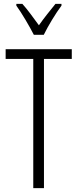

<svg xmlns="http://www.w3.org/2000/svg" viewBox="-20 -967 399 987"><path d="M206 0H151V-664H9V-714H349V-664H206ZM154 -788Q136 -823 110.5 -866Q85 -909 64 -938V-947H95Q114 -926 136.5 -896Q159 -866 180 -837Q202 -868 221 -892Q240 -916 265 -947H296V-938Q273 -907 247.5 -865Q222 -823 205 -788Z"/></svg>

Font: Noto Sans Lao UI ExtCond Light
Style: Regular
Weight: 300
Width: 2
Designer: Monotype Design Team
Foundry: Monotype Imaging Inc.
Version: Version 2.000; ttfautohint (v1.8.4.7-5d5b)